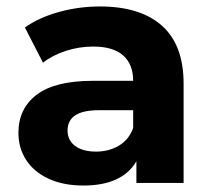

<svg xmlns="http://www.w3.org/2000/svg" viewBox="-20 -566 657 594"><path d="M548 -307V0H402V-67Q358 8 238 8Q176 8 130.5 -13Q85 -34 61 -71Q37 -108 37 -155Q37 -230 93.5 -273Q150 -316 268 -316H392Q392 -367 361 -394.5Q330 -422 268 -422Q225 -422 183.5 -408.5Q142 -395 113 -372L57 -481Q101 -512 162.5 -529Q224 -546 289 -546Q414 -546 481 -486.5Q548 -427 548 -307ZM392 -170V-225H285Q189 -225 189 -162Q189 -132 212.5 -114.5Q236 -97 277 -97Q317 -97 348 -115.5Q379 -134 392 -170Z"/></svg>

Font: APTA Sans Regular
Style: Bold Italic
Weight: 700
Version: Version 7.200